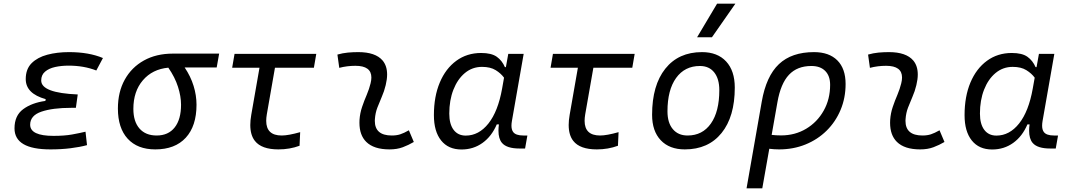

<svg xmlns="http://www.w3.org/2000/svg" viewBox="-20 -815 5899 1060"><path d="M258.3 9.8Q60.1 9.8 60.1 -106.4Q60.1 -176.8 107.9 -212.2Q155.8 -247.6 230.5 -257.8L232.4 -267.6Q122.1 -298.3 122.1 -378.4Q122.1 -433.6 154.5 -466.1Q187 -498.5 241.2 -512.9Q295.4 -527.3 360.8 -527.3Q470.7 -527.3 548.3 -494.6L511.7 -425.8Q443.4 -452.6 358.4 -452.6Q318.8 -452.6 284.4 -445.1Q250 -437.5 228.8 -419.4Q207.5 -401.4 207.5 -370.6Q207.5 -301.8 409.2 -293.5L398.9 -219.7H373Q270.5 -219.7 208.5 -198.5Q146.5 -177.2 146.5 -126.5Q146.5 -64.9 275.4 -64.9Q335.9 -64.9 377.7 -72.5Q419.4 -80.1 452.1 -87.9L460.4 -13.7Q420.4 -2.9 369.4 3.4Q318.4 9.8 258.3 9.8Z M837.4 9.8Q738.8 9.8 684.8 -49.3Q630.9 -108.4 630.9 -215.8Q630.9 -307.1 668.7 -375.2Q706.5 -443.4 774.7 -481.2Q842.8 -519 934.1 -519H1189.9L1176.3 -442.4H999.5Q1032.7 -393.1 1048.8 -340.8Q1064.9 -288.6 1064.9 -236.8Q1064.9 -119.1 1005.6 -54.7Q946.3 9.8 837.4 9.8ZM909.2 -441.4Q821.3 -433.1 768.8 -371.8Q716.3 -310.5 716.3 -213.9Q716.3 -144 750 -105.5Q783.7 -66.9 844.7 -66.9Q909.2 -66.9 944.3 -111.3Q979.5 -155.8 979.5 -236.8Q979.5 -283.2 962.6 -335.9Q945.8 -388.7 909.2 -441.4Z M1517.1 9.8Q1423.8 9.8 1387.2 -37.1Q1361.8 -69.3 1361.8 -125Q1361.8 -150.4 1367.2 -181.2L1412.6 -440.9H1261.7L1274.9 -517.6H1726.1L1712.9 -440.9H1498L1453.1 -184.1Q1449.7 -164.1 1449.7 -147.9Q1449.7 -66.9 1535.2 -66.9Q1571.8 -66.9 1637.2 -85.4L1633.8 -10.3Q1579.6 9.8 1517.1 9.8Z M2237.3 -95.7 2264.6 -31.2Q2235.8 -14.2 2203.9 -2.2Q2171.9 9.8 2130.4 9.8Q2043.9 9.8 2002 -31.7Q1964.4 -68.8 1964.4 -137.2Q1964.4 -145 1964.8 -153.3Q1967.3 -189.9 1979 -224.6Q1990.7 -259.3 2004.9 -292Q2018.6 -324.7 2025.9 -355Q2030.3 -373 2030.3 -387.2Q2030.3 -451.7 1942.4 -451.7Q1896 -451.7 1853 -440.4L1842.8 -513.7Q1871.6 -522 1900.4 -524.7Q1929.2 -527.3 1958 -527.3Q2052.7 -527.3 2092.3 -481Q2117.2 -451.2 2117.2 -403.8Q2117.2 -377.4 2109.4 -345.2Q2101.1 -310.5 2087.9 -280.8Q2074.7 -250.5 2063.5 -221.2Q2052.2 -191.9 2049.8 -157.7Q2049.3 -152.8 2049.3 -147.9Q2049.3 -66.9 2143.1 -66.9Q2169.4 -66.9 2189.7 -73.5Q2210 -80.1 2237.3 -95.7Z M2772.9 -444.3 2786.1 -517.6H2871.1L2806.2 -147Q2803.7 -132.8 2803.7 -121.1Q2803.7 -99.1 2813 -86.4Q2827.1 -66.9 2869.6 -66.9H2891.6L2878.9 4.9H2848.1Q2777.8 4.9 2751.5 -25.9Q2731.9 -48.8 2731.9 -93.8Q2731.9 -109.9 2734.4 -128.4H2722.7Q2694.3 -62 2643.8 -25.9Q2593.3 10.3 2527.8 10.3Q2455.1 10.3 2415.3 -39.6Q2375.5 -89.4 2375.5 -179.2Q2375.5 -282.2 2408 -359.4Q2440.4 -436.5 2499.3 -479.5Q2558.1 -522.5 2636.2 -522.5Q2693.4 -522.5 2722.7 -501.5Q2752 -480.5 2767.6 -444.3ZM2641.1 -445.8Q2587.4 -445.8 2546.6 -411.9Q2505.9 -377.9 2483.2 -319.8Q2460.4 -261.7 2460.4 -188Q2460.4 -129.9 2484.4 -98.1Q2508.3 -66.4 2551.3 -66.4Q2623.5 -66.4 2676.5 -133.1Q2729.5 -199.7 2752 -325.7L2762.7 -386.2Q2745.6 -409.7 2716.6 -427.7Q2687.5 -445.8 2641.1 -445.8Z M3274.9 9.8Q3181.6 9.8 3145 -37.1Q3119.6 -69.3 3119.6 -125Q3119.6 -150.4 3125 -181.2L3170.4 -440.9H3019.5L3032.7 -517.6H3483.9L3470.7 -440.9H3255.9L3210.9 -184.1Q3207.5 -164.1 3207.5 -147.9Q3207.5 -66.9 3293 -66.9Q3329.6 -66.9 3395 -85.4L3391.6 -10.3Q3337.4 9.8 3274.9 9.8Z M3760.7 9.8Q3675.8 9.8 3627.9 -40.8Q3580.1 -91.3 3580.1 -181.2Q3580.1 -344.2 3653.1 -435.8Q3726.1 -527.3 3855.5 -527.3Q3940.9 -527.3 3988.8 -475.8Q4036.6 -424.3 4036.6 -331.5Q4036.6 -170.9 3963.6 -80.6Q3890.6 9.8 3760.7 9.8ZM3775.9 -66.9Q3858.4 -66.9 3904.8 -133.1Q3951.2 -199.2 3951.2 -317.4Q3951.2 -379.9 3923.1 -415.3Q3895 -450.7 3844.2 -450.7Q3760.3 -450.7 3712.6 -384.5Q3665 -318.4 3665 -200.2Q3665 -137.2 3694.6 -102.1Q3724.1 -66.9 3775.9 -66.9ZM3828.6 -609.4 3939 -794.9H4040L3910.6 -609.4Z M4474.1 -527.3Q4557.1 -527.3 4602.8 -481.7Q4648.4 -436 4648.4 -351.6Q4648.4 -274.4 4620.8 -208.5Q4593.3 -142.6 4543.5 -93.5Q4493.7 -44.4 4426.8 -17.3Q4359.9 9.8 4281.2 9.8Q4254.9 9.8 4227.1 6.3L4188.5 224.6H4101.6L4185.5 -253.9Q4210 -394.5 4280.3 -460.9Q4350.6 -527.3 4474.1 -527.3ZM4240.2 -70.3Q4264.2 -67.4 4292 -67.4Q4369.1 -67.4 4430.4 -104Q4491.7 -140.6 4527.3 -203.9Q4563 -267.1 4563 -346.7Q4563 -396 4535.9 -423.3Q4508.8 -450.7 4459.5 -450.7Q4381.3 -450.7 4335.7 -402.1Q4290 -353.5 4272 -250.5Z M5167 -95.7 5194.3 -31.2Q5165.5 -14.2 5133.5 -2.2Q5101.6 9.8 5060.1 9.8Q4973.6 9.8 4931.6 -31.7Q4894 -68.8 4894 -137.2Q4894 -145 4894.5 -153.3Q4897 -189.9 4908.7 -224.6Q4920.4 -259.3 4934.6 -292Q4948.2 -324.7 4955.6 -355Q4960 -373 4960 -387.2Q4960 -451.7 4872.1 -451.7Q4825.7 -451.7 4782.7 -440.4L4772.5 -513.7Q4801.3 -522 4830.1 -524.7Q4858.9 -527.3 4887.7 -527.3Q4982.4 -527.3 5022 -481Q5046.9 -451.2 5046.9 -403.8Q5046.9 -377.4 5039.1 -345.2Q5030.8 -310.5 5017.6 -280.8Q5004.4 -250.5 4993.2 -221.2Q4981.9 -191.9 4979.5 -157.7Q4979 -152.8 4979 -147.9Q4979 -66.9 5072.8 -66.9Q5099.1 -66.9 5119.4 -73.5Q5139.6 -80.1 5167 -95.7Z M5702.6 -444.3 5715.8 -517.6H5800.8L5735.8 -147Q5733.4 -132.8 5733.4 -121.1Q5733.4 -99.1 5742.7 -86.4Q5756.8 -66.9 5799.3 -66.9H5821.3L5808.6 4.9H5777.8Q5707.5 4.9 5681.2 -25.9Q5661.6 -48.8 5661.6 -93.8Q5661.6 -109.9 5664.1 -128.4H5652.3Q5624 -62 5573.5 -25.9Q5522.9 10.3 5457.5 10.3Q5384.8 10.3 5345 -39.6Q5305.2 -89.4 5305.2 -179.2Q5305.2 -282.2 5337.6 -359.4Q5370.1 -436.5 5429 -479.5Q5487.8 -522.5 5565.9 -522.5Q5623 -522.5 5652.3 -501.5Q5681.6 -480.5 5697.3 -444.3ZM5570.8 -445.8Q5517.1 -445.8 5476.3 -411.9Q5435.5 -377.9 5412.8 -319.8Q5390.1 -261.7 5390.1 -188Q5390.1 -129.9 5414.1 -98.1Q5438 -66.4 5481 -66.4Q5553.2 -66.4 5606.2 -133.1Q5659.2 -199.7 5681.6 -325.7L5692.4 -386.2Q5675.3 -409.7 5646.2 -427.7Q5617.2 -445.8 5570.8 -445.8Z"/></svg>

Font: CaskaydiaCove NFP SemiLight
Style: Italic
Weight: 350
Italic angle: -10°
Designer: Aaron Bell
Foundry: Saja Typeworks
Version: Version 2111.001; VTT 6.35;Nerd Fonts 3.1.1